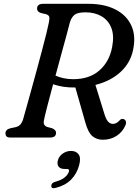

<svg xmlns="http://www.w3.org/2000/svg" viewBox="-20 -720 731 1005"><path d="M636 -63Q621.5 -29 590.2 -8.8Q559 11.5 518 11.5Q486 11.5 463.5 -7.5Q441 -26.5 426.5 -79.5L374.5 -262H374Q340 -261.5 311.2 -266Q282.5 -270.5 258 -279Q241.5 -218 228.5 -167.8Q215.5 -117.5 211 -95Q206.5 -75.5 211.8 -67.2Q217 -59 227 -55.5L252 -49Q273.5 -40 273.5 -25Q273.5 0 241.5 0H35Q20 0 14.2 -6Q8.5 -12 8.5 -22Q8.5 -42.5 35.5 -49L57.5 -53.5Q74 -56.5 84 -65.8Q94 -75 100.5 -94Q105.5 -111.5 116.2 -150Q127 -188.5 141.2 -239.8Q155.5 -291 170.5 -346.5Q185.5 -402 199.2 -453.5Q213 -505 222.8 -544.8Q232.5 -584.5 236 -603Q240 -623 237.8 -632Q235.5 -641 220 -646L194 -652Q174 -658.5 174 -675Q174 -700 206.5 -700H443.5Q526 -700 584 -670.5Q642 -641 667.2 -586.8Q692.5 -532.5 676.5 -458.5Q662.5 -390.5 610.8 -343Q559 -295.5 479.5 -275.5L524 -131.5Q534 -96.5 545.2 -84Q556.5 -71.5 571 -71.5Q590 -71.5 606 -90Q616 -101.5 628.5 -96Q636.5 -93 639 -83.8Q641.5 -74.5 636 -63ZM346 -603.5Q341 -583 329 -539Q317 -495 301.5 -438.5Q286 -382 270.5 -324Q289 -316 312.2 -310.8Q335.5 -305.5 363 -305.5Q448.5 -305.5 500.8 -351.8Q553 -398 567 -474Q578.5 -533.5 562.8 -573.8Q547 -614 511.5 -634.8Q476 -655.5 428 -655.5Q386.5 -655.5 370.2 -642.5Q354 -629.5 346 -603.5ZM319 164.5Q295.5 164.5 286.5 151.8Q277.5 139 283 119.5Q288.5 97.5 308.5 83.8Q328.5 70 351.5 70Q378.5 70 391.5 88Q404.5 106 394.5 144Q382.5 189.5 352 220.2Q321.5 251 271.5 263.5Q248.5 269.5 248.5 253Q248.5 237 269.5 231.5Q302.5 222.5 319.5 207.8Q336.5 193 341 177Q344 164.5 330.5 164.5Z"/></svg>

Font: Fraunces 9pt S050
Style: Italic
Weight: 400
Italic angle: -16°
Version: Version 1.000; ttfautohint (v1.8.3)